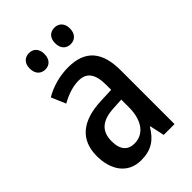

<svg xmlns="http://www.w3.org/2000/svg" viewBox="-220 -910 915 915"><g transform="rotate(-45 237.0 -453.0)"><path d="M106 -768C106 -731 128 -712 156 -712C184 -712 205 -731 205 -768C205 -804 184 -823 156 -823C128 -823 106 -805 106 -768ZM277 -768C277 -731 298 -712 327 -712C355 -712 377 -731 377 -768C377 -804 355 -823 327 -823C299 -823 277 -805 277 -768ZM240 -643C182 -643 126 -627 80 -600L111 -527C153 -550 192 -563 230 -563C284 -563 309 -529 309 -454V-422L237 -419C106 -414 37 -356 37 -247C37 -153 84 -83 173 -83C241 -83 281 -110 315 -167H318L334 -93H407V-456C407 -579 355 -643 240 -643ZM256 -352 310 -355V-303C310 -213 268 -162 207 -162C164 -162 137 -188 137 -247C137 -312 172 -348 256 -352Z"/></g></svg>

Font: Noto Sans Kannada UI Condensed Medium
Style: Regular
Weight: 500
Width: 3
Designer: Jelle Bosma - Monotype Design Team
Foundry: Monotype Imaging Inc.
Version: Version 2.005